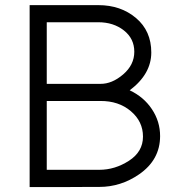

<svg xmlns="http://www.w3.org/2000/svg" viewBox="-20 -736 707 756"><path d="M335 0 247.6 0.5H96.7V-715.8H367.2Q455.6 -715.8 515.6 -665Q575.7 -614.3 575.7 -529.3Q575.7 -444.3 490.7 -380.4Q545.9 -354.5 578.1 -306.2Q610.4 -257.8 610.4 -200.2Q610.4 -106.4 527.3 -49.3Q455.6 0 371.1 0Q371.1 0 335 0ZM164.1 -338.4V-67.4H371.1Q432.6 -67.4 487.8 -103Q543 -138.7 543 -198.2Q543 -257.8 495.1 -298.3Q447.3 -338.9 375 -338.4ZM164.1 -405.8H375Q420.9 -405.3 464.8 -442.9Q508.8 -480.5 508.8 -532.2Q508.8 -584 467.8 -616.2Q426.8 -648.4 367.2 -648.4H164.1Z"/></svg>

Font: AnjaliOldLipi
Style: Regular
Weight: 400
Designer: Kevin & Siji
Foundry: Core : Kevin & Siji
Modification : Hiran Venugopalan
Opentype mlm2 support: Rajeesh Nambiar
New Feature Table : Santhosh
Version: Version 7.1.0+20221109